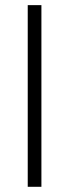

<svg xmlns="http://www.w3.org/2000/svg" viewBox="-20 -720 267 740"><path d="M86.9 -700.2Q100.6 -700.2 139.6 -700.2Q139.6 -525.4 139.6 0Q127 0 86.9 0Q86.9 -174.8 86.9 -700.2Z"/></svg>

Font: LeFont
Style: ExtraLight
Weight: 200
Designer: Leryon MEDIA
Version: Version 1.0